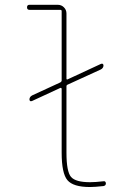

<svg xmlns="http://www.w3.org/2000/svg" viewBox="-20 -750 540 780"><path d="M99.6 -710Q89.8 -710 89.8 -720.2Q89.8 -730.5 99.6 -730.5H214.8Q229.5 -730.5 239.7 -720.2Q250 -710 250 -695.3V-430.7Q250 -425.8 254.9 -427.7L389.6 -490.2Q399.4 -494.1 400.4 -484.4Q400.4 -473.6 389.6 -467.8L254.9 -406.2Q250 -404.3 250 -399.4V-129.9Q250 -52.7 268.6 -31.2Q287.1 -9.8 345.7 -9.8Q367.2 -9.8 401.4 -13.7Q405.3 -14.6 407.7 -11.7Q410.2 -8.8 410.2 -4.9Q410.2 3.9 400.4 5.9Q364.3 9.8 345.7 9.8Q277.3 9.8 253.9 -18.1Q230.5 -45.9 230.5 -129.9V-389.6Q230.5 -391.6 228 -392.6Q225.6 -393.6 224.6 -392.6L110.4 -339.8Q100.6 -335.9 99.6 -345.7Q99.6 -356.4 110.4 -362.3L224.6 -415Q229.5 -417 230.5 -421.9V-705.1Q230.5 -710 224.6 -710Z"/></svg>

Font: Rounded-X Mgen+ 1m thin
Style: Regular
Weight: 100
Designer: [Source Han Sans]
Ryoko NISHIZUKA  (kana & ideographs); Paul D. Hunt (Latin, Greek & Cyrillic); Wenlong ZHANG  (bopomofo
Version: Version 1.059.20150602